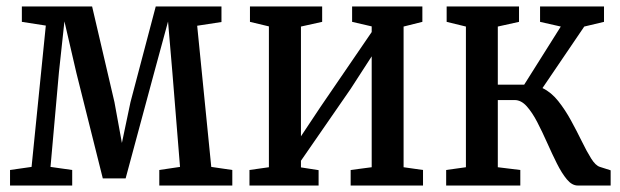

<svg xmlns="http://www.w3.org/2000/svg" viewBox="-20 -573 1914 593"><path d="M11 0V-48L77.5 -57.5L121.5 -494L47.5 -505.5V-553H264.5L333.5 -257.5L356.5 -131.5L383 -257.5L461 -553H664V-505L589 -493.5L632.5 -57.5L697.5 -48V0H472V-48L536 -57.5L512.5 -348L499 -506.5L455.5 -346.5L368 -22H297.5L216 -347.5L179 -507L162 -349.5L136 -57.5L203 -48V0Z M750.5 0V-48L810.5 -56.5V-491.5L752 -505.5V-553H975V-505.5L909.5 -491V-152L970 -243L1128 -474V-491.5L1067.5 -505.5V-553H1284.5V-505.5L1226.5 -491V-56.5L1286.5 -48V0H1063V-48L1128 -56.5V-399L1063 -298.5L909.5 -76.5V-56L964 -47.5V0Z M1358 0V-48L1419 -56.5V-491L1359.5 -505.5V-553H1583V-505.5L1517.5 -491V-311.5H1599L1712 -491L1648 -505.5V-553H1845.5V-505.5L1784.5 -491L1655.5 -301Q1682.5 -288 1704 -261Q1725.5 -234 1743.5 -201Q1761.5 -168 1776.8 -136.8Q1792 -105.5 1805.8 -83.5Q1819.5 -61.5 1833 -57.5L1866 -47V0H1764.5Q1746.5 0 1730.8 -19Q1715 -38 1700 -68Q1685 -98 1670 -131.8Q1655 -165.5 1639.5 -195.5Q1624 -225.5 1606.8 -244.8Q1589.5 -264 1569.5 -264H1517.5V-56.5L1587 -48V0Z"/></svg>

Font: Merriweather 24pt SemiCondensed
Style: Regular
Weight: 400
Width: 4
Designer: Eben Sorkin
Foundry: Eben Sorkin
Version: Version 2.100